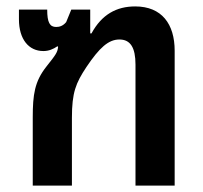

<svg xmlns="http://www.w3.org/2000/svg" viewBox="-20 -578 633 598"><path d="M82 0H204V-211C204 -290 216 -319 249 -369C290 -430 318 -455 352 -455C386 -455 402 -430 402 -377V0H524V-420C524 -503 484 -558 401 -558C343 -558 297 -533 265 -474H261V-548H202L186 -509C176 -497 165 -494 155 -494C135 -494 127 -508 127 -548H39V-518C39 -455 70 -419 115 -419C132 -419 146 -425 159 -434L161 -432C159 -415 155 -409 124 -370C88 -324 82 -284 82 -212Z"/></svg>

Font: Noto Sans Thai SemiCondensed Semi
Style: Regular
Weight: 600
Width: 4
Designer: Monotype Design Team
Foundry: Monotype Imaging Inc.
Version: Version 1.901